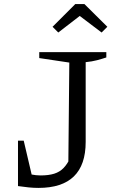

<svg xmlns="http://www.w3.org/2000/svg" viewBox="-20 -910 562 939"><path d="M68 0 77 -71Q106 -62 131.5 -57Q157 -52 178 -52Q218 -52 245 -60.5Q272 -69 290.5 -88Q309 -107 323 -137L314 -90L319 -604L172 -626V-655H500V-629Q479 -622 454.5 -615.5Q430 -609 399 -606V-216Q399 9 168 9Q145 9 120 6.5Q95 4 68 0ZM68 0V-222H96L148 0ZM393 -890 505 -779 477 -751 370 -832 265 -751 237 -779 348 -890Z"/></svg>

Font: Piazzolla Thin
Style: Regular
Weight: 400
Version: Version 2.001